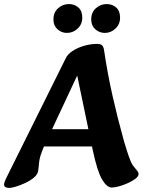

<svg xmlns="http://www.w3.org/2000/svg" viewBox="-35 -911 721 945"><path d="M12 14Q-15 14 -15 -3Q-15 -11 -7 -29L289 -625Q298 -644 322 -660Q346 -676 378.5 -685.5Q411 -695 445 -695Q457 -695 465.5 -689.5Q474 -684 477 -665Q494 -550 519 -439Q544 -328 575 -217Q589 -170 599 -141Q609 -112 619 -97Q630 -82 638.5 -72.5Q647 -63 647 -54Q647 -43 632 -31.5Q617 -20 595 -10Q573 0 551 6Q529 12 515 12Q491 12 467.5 -27.5Q444 -67 422 -170L335 -587L373 -599L181 -189Q169 -161 163.5 -142Q158 -123 157 -107.5Q156 -92 153 -72Q151 -53 132.5 -37.5Q114 -22 89.5 -10.5Q65 1 43 7.5Q21 14 12 14ZM142 -190V-275H514V-190ZM481 -749Q454 -749 434 -767Q414 -785 414 -815Q414 -850 437 -870.5Q460 -891 490 -891Q518 -891 537 -874Q556 -857 556 -824Q556 -792 533.5 -770.5Q511 -749 481 -749ZM294 -749Q268 -749 248 -767Q228 -785 228 -815Q228 -850 251 -870.5Q274 -891 304 -891Q332 -891 351 -874Q370 -857 370 -824Q370 -792 347.5 -770.5Q325 -749 294 -749Z"/></svg>

Font: Alkatra SemiBold
Style: Regular
Weight: 600
Designer: Suman Bhandary
Version: Version 1.100;gftools[0.9.22]